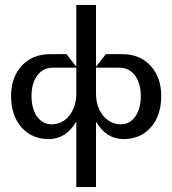

<svg xmlns="http://www.w3.org/2000/svg" viewBox="-20 -560 700 780"><path d="M290 -289V-540H370V-289L410 -340H477Q548 -340 591.5 -293Q635 -246 635 -170Q635 -91 593 -43Q551 5 482 5Q412 5 370 -66V200H290V-66Q248 5 178 5Q109 5 67 -43Q25 -91 25 -170Q25 -246 68.5 -293Q112 -340 183 -340H250ZM290 -285H194Q155 -285 131.5 -253.5Q108 -222 108 -170Q108 -136 118 -110Q128 -84 146.5 -69.5Q165 -55 189 -55Q234 -55 262 -91Q290 -127 290 -180ZM370 -285V-180Q370 -145 382.5 -117Q395 -89 418 -72Q441 -55 471 -55Q507 -55 529.5 -86.5Q552 -118 552 -170Q552 -204 541.5 -230Q531 -256 511.5 -270.5Q492 -285 466 -285Z"/></svg>

Font: Glametrix
Style: Bold
Weight: 700
Designer: gluk
Foundry: gluk
Version: Version 0.40